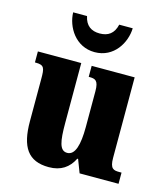

<svg xmlns="http://www.w3.org/2000/svg" viewBox="-115 -861 841 962"><g transform="rotate(15 305.5 -380.5)"><path d="M300 -606C400 -606 452 -696 454 -771H384C373 -723 344 -703 300 -703C257 -703 227 -723 217 -771H145C147 -696 200 -606 300 -606ZM227 10C290 10 330 -18 355 -68H359L385 0H587V-58H576C546 -58 527 -61 527 -119V-536H304V-479H307C338 -479 355 -474 355 -418V-232C355 -140 339 -83 298 -83C258 -83 250 -131 250 -226V-536H25V-479H29C74 -479 77 -464 77 -407V-188C77 -55 119 10 227 10Z"/></g></svg>

Font: Noto Serif Bengali Condensed Black
Style: Regular
Weight: 900
Width: 3
Designer: Juan Bruce, Universal Thirst, Indian Type Foundry and the Monotype Design Team.
Foundry: Monotype Imaging Inc.
Version: Version 2.003